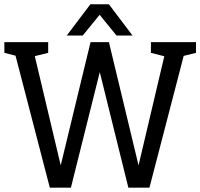

<svg xmlns="http://www.w3.org/2000/svg" viewBox="-35 -860 918 880"><path d="M243.3 -102 380 -667H456.7L290 0H193.3L20 -667H109.2ZM600 -102 733.3 -667H823.3L650 0H553.3L388.3 -667H464.2ZM-15 -667H65L69.8 -596.2L-15 -617.8ZM656.7 -667H736.7L741.5 -596.2L656.7 -617.8ZM775 -596 783.3 -667H863.3V-617.8ZM97.5 -596 105.8 -667H185.8V-617.8ZM382.5 -840.3H464.2L572.5 -697H499.2ZM460.8 -840.3 344.2 -697H270.8L379.2 -840.3Z"/></svg>

Font: Epunda Slab Light
Style: Regular
Weight: 300
Designer: Simon Atzbach
Foundry: typofactur
Version: Version 1.102